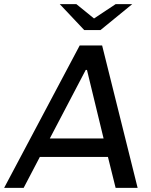

<svg xmlns="http://www.w3.org/2000/svg" viewBox="-56 -905 726 925"><path d="M607 0H501L464 -149H136L58 0H-36L328 -686H436ZM357 -568 184 -238H443L363 -568ZM397 -816 501 -885H581L428 -760H350L232 -885H312Z"/></svg>

Font: Chivo
Style: Italic
Weight: 400
Italic angle: -8.05°
Designer: Hector Gatti
Foundry: Omnibus-Type
Version: Version 1.007